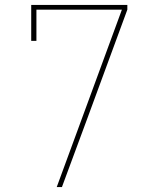

<svg xmlns="http://www.w3.org/2000/svg" viewBox="-20 -755 640 775"><path d="M209 0 472 -716H127V-590H106V-735H494V-716L334 -281L230 0Z"/></svg>

Font: Iosevka Curly Slab ThEx
Style: Regular
Weight: 100
Width: 7
Monospace: yes
Designer: Belleve Invis
Foundry: Belleve Invis
Version: Version 11.1.0; ttfautohint (v1.8.3)